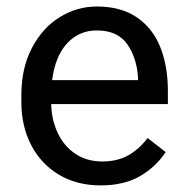

<svg xmlns="http://www.w3.org/2000/svg" viewBox="-20 -558 571 588"><path d="M494.1 -239.3H136.7Q138.2 -189.9 157.2 -149.9Q176.3 -109.9 211.2 -86.7Q246.1 -63.5 293 -63.5Q338.9 -63.5 372.3 -82Q405.8 -100.6 432.1 -135.3L487.3 -92.3Q458 -47.4 409.2 -18.8Q360.4 9.8 288.1 9.8Q215.8 9.8 160.6 -22.9Q105.5 -55.7 75.4 -113.8Q45.4 -171.9 45.4 -245.6V-266.6Q45.4 -349.1 77.6 -410.9Q109.9 -472.7 162.8 -505.4Q215.8 -538.1 276.4 -538.1Q350.1 -538.1 398.7 -505.1Q447.3 -472.2 470.7 -414.1Q494.1 -356 494.1 -279.8ZM402.8 -319.3Q398.9 -381.3 369.4 -423.1Q339.8 -464.8 276.4 -464.8Q221.7 -464.8 185.3 -425Q148.9 -385.3 139.6 -312.5H402.8Z"/></svg>

Font: Heebo
Style: Regular
Weight: 400
Designer: Oded Ezer
Foundry: Meir Sadan
Version: Version 2.001; ttfautohint (v1.5.14-ce02) -l 8 -r 50 -G 200 